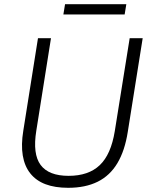

<svg xmlns="http://www.w3.org/2000/svg" viewBox="-20 -887 714 915"><path d="M305 8Q242 8 197 -9Q152 -26 124.5 -60.5Q97 -95 88.5 -146Q80 -197 91 -264L161 -705H223L153 -264Q135 -153 173.5 -101Q212 -49 307 -49Q402 -49 455.5 -100Q509 -151 527 -262L598 -705H660L589 -259Q575 -169 539.5 -109.5Q504 -50 445.5 -21Q387 8 305 8ZM282 -818 290 -867H582L574 -818Z"/></svg>

Font: Nunito Sans 10pt SemiCondensed Light
Style: Italic
Weight: 300
Width: 4
Italic angle: -9°
Designer: Vernon Adams
Foundry: Vernon Adams
Version: Version 3.101;gftools[0.9.27]